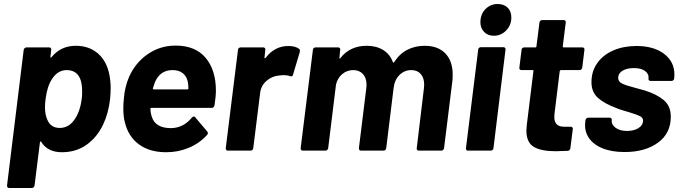

<svg xmlns="http://www.w3.org/2000/svg" viewBox="-20 -750 3390 956"><path d="M531 -311Q531 -285 528 -256Q520 -186 494 -131Q464 -67 411.5 -29.5Q359 8 288 8Q217 8 185 -44Q183 -46 181 -45.5Q179 -45 179 -42L152 174Q151 179 147.5 182.5Q144 186 139 186H26Q15 186 15 174L98 -502Q99 -507 103 -510.5Q107 -514 112 -514H225Q230 -514 233 -510.5Q236 -507 235 -502L231 -467Q230 -464 232 -463.5Q234 -463 237 -466Q283 -522 357 -522Q424 -522 468 -483.5Q512 -445 525 -376Q531 -345 531 -311ZM387 -258Q389 -271 389 -295Q389 -334 379 -358Q361 -401 312 -401Q268 -401 240 -358Q215 -322 207 -257Q204 -235 204 -216Q204 -179 216 -153Q233 -113 277 -113Q321 -113 349 -152Q378 -190 387 -258Z M1048 -225Q1045 -213 1034 -213H734Q729 -213 729 -209Q729 -189 736 -168Q754 -112 832 -112Q893 -113 935 -164Q940 -170 945 -170Q949 -170 952 -166L1012 -95Q1015 -92 1015 -87Q1015 -82 1011 -78Q974 -37 921 -14.5Q868 8 808 8Q725 8 672 -31Q619 -70 602 -140Q594 -168 594 -211Q594 -235 597 -262Q601 -316 623 -368Q655 -439 716.5 -481Q778 -523 854 -523Q953 -523 1004 -462Q1055 -401 1055 -299Q1055 -271 1048 -225ZM752 -342Q750 -337 741 -310Q741 -305 746 -305H913Q918 -305 918 -310Q918 -322 916 -338Q911 -368 891.5 -384.5Q872 -401 839 -401Q778 -401 752 -342Z M1469 -507Q1475 -503 1473 -492L1439 -378Q1436 -366 1425 -371Q1410 -376 1390 -376Q1383 -376 1369 -374Q1334 -371 1306.5 -347Q1279 -323 1275 -285L1241 -12Q1240 -7 1236.5 -3.5Q1233 0 1228 0H1115Q1104 0 1104 -12L1165 -502Q1165 -507 1169 -510.5Q1173 -514 1178 -514H1291Q1296 -514 1299 -510.5Q1302 -507 1301 -502L1297 -464Q1296 -461 1298 -460Q1300 -459 1302 -461Q1347 -521 1416 -521Q1450 -521 1469 -507Z M2234 -378Q2234 -355 2232 -343L2191 -12Q2190 -7 2186.5 -3.5Q2183 0 2178 0H2065Q2060 0 2057 -3.5Q2054 -7 2055 -12L2091 -312Q2092 -318 2092 -329Q2092 -362 2075 -381.5Q2058 -401 2028 -401Q1994 -401 1969.5 -377Q1945 -353 1940 -313L1903 -12Q1902 -7 1898.5 -3.5Q1895 0 1890 0H1778Q1767 0 1767 -12L1804 -312Q1805 -318 1805 -328Q1805 -362 1787 -381.5Q1769 -401 1739 -401Q1708 -401 1684.5 -381.5Q1661 -362 1653 -329L1614 -12Q1613 -7 1609.5 -3.5Q1606 0 1601 0H1488Q1477 0 1477 -12L1538 -502Q1538 -507 1542 -510.5Q1546 -514 1551 -514H1664Q1669 -514 1672 -510.5Q1675 -507 1674 -502L1670 -463Q1669 -460 1671 -459Q1673 -458 1675 -461Q1723 -522 1806 -522Q1854 -522 1888 -501Q1922 -480 1936 -441Q1939 -435 1943 -441Q1969 -482 2008 -502Q2047 -522 2094 -522Q2161 -522 2197.5 -484Q2234 -446 2234 -378Z M2372 -639Q2372 -679 2397 -704.5Q2422 -730 2458 -730Q2489 -730 2507.5 -712Q2526 -694 2526 -663Q2526 -625 2500.5 -598.5Q2475 -572 2439 -572Q2409 -572 2390.5 -591Q2372 -610 2372 -639ZM2374 -515H2487Q2492 -515 2495 -511.5Q2498 -508 2497 -503L2437 -12Q2436 -7 2432.5 -3.5Q2429 0 2424 0H2310Q2305 0 2302 -3.5Q2299 -7 2300 -12L2361 -503Q2361 -508 2365 -511.5Q2369 -515 2374 -515Z M2866 -401H2773Q2769 -401 2767 -396L2741 -184Q2740 -178 2740 -168Q2740 -143 2752 -131Q2764 -119 2789 -119H2822Q2827 -119 2830 -115.5Q2833 -112 2832 -107L2820 -12Q2818 0 2807 1Q2765 3 2747 3Q2674 3 2637.5 -19Q2601 -41 2601 -100Q2601 -108 2603 -128L2636 -396Q2638 -401 2632 -401H2576Q2571 -401 2568 -404.5Q2565 -408 2566 -413L2577 -502Q2577 -507 2581 -510.5Q2585 -514 2590 -514H2646Q2651 -514 2651 -519L2666 -638Q2667 -643 2670.5 -646.5Q2674 -650 2679 -650H2787Q2792 -650 2795 -646.5Q2798 -643 2797 -638L2782 -519Q2782 -514 2787 -514H2880Q2885 -514 2888 -510.5Q2891 -507 2890 -502L2879 -413Q2878 -408 2874.5 -404.5Q2871 -401 2866 -401Z M2894 -142 2895 -152Q2896 -157 2900 -160.5Q2904 -164 2909 -164H3016Q3021 -164 3024 -160.5Q3027 -157 3026 -152V-151Q3024 -129 3045.5 -113.5Q3067 -98 3102 -98Q3137 -98 3159.5 -112.5Q3182 -127 3182 -149Q3182 -164 3166 -172Q3150 -180 3113 -191Q3066 -204 3044 -214Q2990 -234 2957.5 -262.5Q2925 -291 2925 -341Q2925 -395 2954 -436Q2983 -477 3034 -499Q3085 -521 3149 -521Q3235 -521 3286.5 -482Q3338 -443 3338 -379Q3338 -366 3337 -359Q3336 -354 3332.5 -350.5Q3329 -347 3324 -347H3219Q3214 -347 3211 -350.5Q3208 -354 3209 -359Q3212 -381 3192.5 -396Q3173 -411 3137 -411Q3102 -411 3080 -398Q3058 -385 3058 -362Q3058 -344 3076.5 -334.5Q3095 -325 3138 -314Q3177 -304 3189 -300Q3250 -281 3285 -251.5Q3320 -222 3320 -169Q3320 -86 3256 -39.5Q3192 7 3090 7Q3025 7 2979 -12Q2933 -31 2911 -65Q2889 -99 2894 -142Z"/></svg>

Font: Barlow
Style: Bold Italic
Weight: 700
Italic angle: -7°
Designer: Jeremy Tribby
Foundry: Tribby Type
Version: Version 1.422